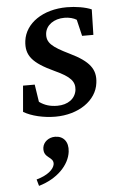

<svg xmlns="http://www.w3.org/2000/svg" viewBox="-58 -556 576 933"><g transform="rotate(-5 230.0 -89.5)"><path d="M203 9C316 9 405 -52 415 -137C424 -203 393 -244 298 -290C214 -331 188 -353 193 -398C198 -438 236 -466 288 -466C311 -466 333 -460 347 -451L366 -371H421L424 -495C395 -508 347 -516 304 -516C187 -516 100 -456 89 -371C80 -299 114 -261 217 -213C296 -177 315 -152 311 -112C305 -69 268 -43 217 -43C183 -43 155 -51 129 -70L116 -155H59L48 -28C86 -5 146 9 203 9ZM85 305 94 337C184 311 244 249 252 184C258 135 232 106 192 106C161 106 135 126 131 154C125 207 178 200 174 238C170 263 140 290 85 305Z"/></g></svg>

Font: TPK Tissa Web Medium
Style: Italic
Weight: 500
Italic angle: -7°
Designer: Jacques Le Bailly, Suppakit Chalermlarp | Katatrad Co.,Ltd.
Foundry: Jacques Le Bailly, Cadson Demak Co.,Ltd.
Version: Version 5.000;Glyphs 3.1.2 (3151)